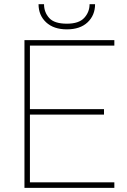

<svg xmlns="http://www.w3.org/2000/svg" viewBox="-20 -904 609 924"><path d="M530.3 -26.4V0H97.7V-710.9H530.3V-684.6H124V-378.9H480.5V-352.5H124V-26.4ZM411.1 -883.8H437.5Q437.5 -830.6 401.6 -796.6Q365.7 -762.7 301.8 -762.7Q238.3 -762.7 201.9 -796.6Q165.5 -830.6 165.5 -883.8H191.9Q191.9 -845.2 216.6 -817.6Q241.2 -790 301.8 -790Q359.9 -790 385.5 -818.1Q411.1 -846.2 411.1 -883.8Z"/></svg>

Font: Vazirmatn RD FD Thin
Style: Regular
Weight: 100
Designer: Saber Rastikerdar
Foundry: Saber Rastikerdar
Version: Version 33.003